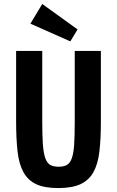

<svg xmlns="http://www.w3.org/2000/svg" viewBox="-20 -947 595 977"><path d="M62 -687.7V-331.1Q62 -240.9 69.3 -176.3Q76.6 -111.7 99.6 -70.3Q122.7 -28.9 164.9 -9.4Q207.1 10 276.7 10Q346.1 10 389 -9.6Q431.9 -29.3 454.9 -70.1Q478 -111 485.6 -174.4Q493.3 -237.7 493.3 -325.9V-687.7H360.3V-325.9Q360.3 -254.7 357.3 -210.4Q354.3 -166.1 345.2 -141.3Q336.1 -116.4 320.1 -107.5Q304 -98.6 278.6 -98.6Q252.1 -98.6 235.9 -107.6Q219.7 -116.7 210.5 -142.3Q201.3 -167.9 198.1 -213.4Q195 -258.9 195 -331V-687.7ZM374.6 -797.3 195 -926.7 134.7 -826.6 337.9 -736.4Z"/></svg>

Font: Secuela Black
Style: Regular
Weight: 900
Designer: Fernando Haro
Foundry: deFharo
Version: Version 1.704